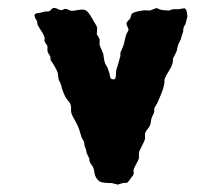

<svg xmlns="http://www.w3.org/2000/svg" viewBox="-20 -473 571 496"><path d="M155.8 -448.2Q159.2 -446.3 163.1 -445.3Q167 -444.3 182.6 -447.3Q198.2 -449.7 202.1 -445.8Q208 -442.4 214.8 -430.7Q221.7 -418.9 226.1 -411.6Q231 -404.3 231 -398.9L230 -384.8L236.8 -373Q237.8 -370.1 237.3 -364.3Q236.8 -358.4 237.8 -355L245.1 -337.9Q247.1 -335 248 -325.2Q249 -315.4 252 -308.1L257.8 -297.9Q258.8 -295.9 259.8 -292Q260.7 -288.1 261.7 -286.6Q262.7 -285.2 263.2 -280.3Q264.2 -275.4 265.1 -272.5Q266.1 -269 271.5 -268.1Q276.9 -267.1 278.3 -272Q279.8 -277.3 279.8 -285.2Q279.8 -293 280.8 -293.9Q281.7 -294.9 291 -328.1Q291 -332.5 291 -336.9L297.9 -353Q299.8 -356.9 302.7 -371.1Q305.7 -385.3 309.1 -389.6Q312 -394 312 -396.5Q312 -398.9 309.1 -404.3Q306.2 -410.2 306.6 -413.1Q307.1 -416 316.9 -425.8Q316.9 -427.7 317.9 -429.7Q318.8 -431.6 319.8 -436Q320.8 -439.9 335 -443.4Q349.1 -446.8 356.9 -446.3Q364.7 -445.8 367.2 -445.8L383.8 -452.1Q385.7 -452.1 391.6 -449.2Q397.5 -446.3 417 -445.8Q423.8 -449.2 428.7 -449.2H441.9Q454.1 -452.1 457.5 -451.2Q460.9 -450.2 462.9 -440.4Q464.8 -430.7 463.4 -426.8Q461.9 -423.8 461.4 -419.4Q460.4 -412.1 457 -407.2Q453.1 -402.3 453.1 -391.1L448.2 -376Q448.2 -373 446.8 -371.1L440.9 -358.9Q437 -347.2 437 -342.8Q432.1 -331.1 426.8 -321.8V-316.9Q426.8 -306.2 416.5 -290Q404.8 -271.5 404.8 -265.6V-258.8Q402.3 -243.2 393.6 -223.6Q385.7 -204.1 382.8 -200.7Q377.9 -194.3 378.4 -189Q379.4 -183.6 375.5 -176.8Q370.1 -166.5 369.6 -157.7Q369.1 -148.9 361.3 -139.6Q353.5 -130.4 354.5 -123Q355 -116.2 354.5 -113.3Q354 -110.4 339.8 -82Q338.9 -79.1 338.9 -73.2V-64Q337.9 -60.1 330.6 -46.9Q323.2 -33.7 325.2 -28.8Q326.7 -23.4 322.3 -18.1Q317.9 -13.2 314.9 -8.3Q312 -3.9 309.6 -2Q307.1 0 303.2 -0.5Q299.3 -1 296.9 0L284.2 3.9L269 0Q242.7 0 236.3 -4.9Q226.1 -13.2 224.1 -25.9Q222.7 -39.1 217.8 -45.4Q210.9 -54.2 210.9 -59.1V-63Q203.1 -78.1 203.1 -80.1V-83Q203.1 -85 198.2 -97.2Q198.2 -106.4 194.3 -111.8Q190.4 -117.2 187 -130.4Q183.6 -144 175.3 -158.7Q167 -173.3 165 -178.7Q163.1 -184.1 163.6 -191.4Q164.6 -203.6 157.2 -211.4Q149.9 -219.2 145.5 -230Q141.1 -240.2 139.2 -248Q137.2 -255.9 136.2 -257.8L131.8 -267.1Q130.9 -269 129.9 -280.3Q128.9 -291.5 110.8 -317.9L109.9 -327.1Q108.9 -329.1 105.5 -334.5Q102.1 -339.8 102.5 -345.7Q103 -351.1 102.5 -353.5Q102.1 -356 99.1 -359.4Q93.8 -365.2 95.2 -372.1Q96.2 -378.9 86.9 -392.6Q78.1 -406.2 77.1 -409.2Q76.2 -412.1 76.2 -414.6Q76.2 -417 75.7 -418.5Q75.2 -419.9 73.2 -422.4Q71.3 -424.8 69.3 -431.2Q67.4 -437.5 76.7 -439Q85.4 -439.9 90.8 -441.9Q96.2 -443.8 101.6 -443.4Q106.9 -442.9 110.4 -446.3Q113.3 -450.2 116.2 -451.7Q121.1 -454.1 129.4 -449.7Q137.2 -445.3 142.1 -447.8Q147 -450.2 149.4 -450.2Q151.9 -450.2 155.8 -448.2Z"/></svg>

Font: AntiqueNobleBoldCondensed
Style: BoldCondensed
Weight: 700
Version: Version 001.000